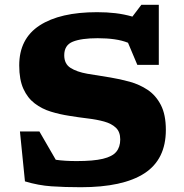

<svg xmlns="http://www.w3.org/2000/svg" viewBox="-20 -771 769 804"><path d="M674.5 -227Q674.5 -103.5 584.8 -45.2Q495 13 318.5 13Q250.5 13 195.8 9.2Q141 5.5 84.5 -11.5L63.5 -220.5H145L213.5 -102Q250.5 -96.5 301.5 -96.5Q371 -96.5 410.8 -106Q450.5 -115.5 467 -135.5Q483.5 -155.5 483.5 -187Q483.5 -219 465.2 -236.2Q447 -253.5 416.2 -262Q385.5 -270.5 347.5 -275Q309.5 -279.5 270 -286Q230.5 -292 193 -303.5Q155.5 -315 125.5 -337.8Q95.5 -360.5 78 -399Q60.5 -437.5 60.5 -497Q60.5 -609 146 -664.5Q231.5 -720 386.5 -720Q427.5 -720 463.5 -715.8Q499.5 -711.5 534.5 -701.5L572 -751H645V-499.5H555L516 -592Q491 -602 459.2 -606.5Q427.5 -611 389 -611Q321 -611 285 -596.5Q249 -582 249 -539.5Q249 -503.5 275.2 -486.8Q301.5 -470 345.5 -462.2Q389.5 -454.5 442.5 -446.5Q482 -440 523 -428.8Q564 -417.5 598.2 -394.8Q632.5 -372 653.5 -331.5Q674.5 -291 674.5 -227Z"/></svg>

Font: Newsreader Caption
Style: Bold
Weight: 700
Designer: Hugues Gentile
Foundry: Production Type
Version: Version 1.001